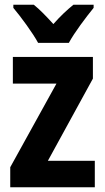

<svg xmlns="http://www.w3.org/2000/svg" viewBox="-20 -786 440 806"><path d="M140 -606H269C292 -649 342 -715 373 -753V-766H288C260 -743 235 -720 204 -685C174 -718 147 -746 122 -766H36V-753C68 -715 118 -647 140 -606ZM378 0V-111H181L370 -456V-547H34V-435H217L23 -84V0Z"/></svg>

Font: Noto Sans Lao UI Cond
Style: Bold
Weight: 700
Width: 3
Designer: Monotype Design Team
Foundry: Monotype Imaging Inc.
Version: Version 2.000